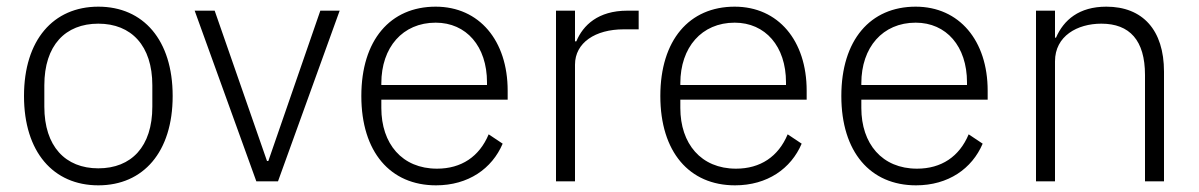

<svg xmlns="http://www.w3.org/2000/svg" viewBox="-20 -544 3598 576"><path d="M275 12C410 12 498 -88 498 -256C498 -424 410 -524 275 -524C140 -524 52 -424 52 -256C52 -88 140 12 275 12ZM275 -39C176 -39 113 -105 113 -224V-288C113 -408 176 -473 275 -473C374 -473 437 -407 437 -288V-224C437 -104 374 -39 275 -39Z M749 0H814L999 -512H941L785 -61H781L624 -512H564Z M1288 12C1385 12 1456 -38 1488 -113L1446 -141C1418 -74 1364 -38 1291 -38C1186 -38 1124 -113 1124 -220V-245H1503V-272C1503 -422 1418 -524 1287 -524C1151 -524 1064 -424 1064 -256C1064 -88 1151 12 1288 12ZM1287 -476C1379 -476 1441 -405 1441 -297V-289H1124V-294C1124 -402 1188 -476 1287 -476Z M1705 0V-350C1705 -416 1766 -456 1851 -456H1896V-512H1862C1774 -512 1729 -468 1709 -420H1705V-512H1648V0Z M2185 12C2282 12 2353 -38 2385 -113L2343 -141C2315 -74 2261 -38 2188 -38C2083 -38 2021 -113 2021 -220V-245H2400V-272C2400 -422 2315 -524 2184 -524C2048 -524 1961 -424 1961 -256C1961 -88 2048 12 2185 12ZM2184 -476C2276 -476 2338 -405 2338 -297V-289H2021V-294C2021 -402 2085 -476 2184 -476Z M2728 12C2825 12 2896 -38 2928 -113L2886 -141C2858 -74 2804 -38 2731 -38C2626 -38 2564 -113 2564 -220V-245H2943V-272C2943 -422 2858 -524 2727 -524C2591 -524 2504 -424 2504 -256C2504 -88 2591 12 2728 12ZM2727 -476C2819 -476 2881 -405 2881 -297V-289H2564V-294C2564 -402 2628 -476 2727 -476Z M3145 0V-360C3145 -436 3212 -473 3284 -473C3369 -473 3415 -423 3415 -319V0H3472V-329C3472 -454 3408 -524 3299 -524C3217 -524 3171 -484 3148 -431H3145V-512H3088V0Z"/></svg>

Font: IBM Plex Devanagari Light
Style: Regular
Weight: 300
Designer: Mike Abbink, Paul van der Laan, Pieter van Rosmalen, Erin McLaughlin
Foundry: Bold Monday
Version: Version 1.0